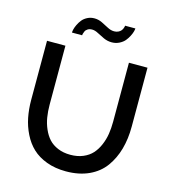

<svg xmlns="http://www.w3.org/2000/svg" viewBox="-131 -1021 1013 1132"><g transform="rotate(15 376.0 -455.0)"><path d="M310.1 -842.8Q294.4 -842.8 283.7 -836.2Q272.9 -829.6 268.6 -820.1Q264.2 -810.5 262.7 -804.4Q261.2 -798.3 261.2 -794.9H199.2Q199.2 -802.2 202.1 -814.9Q205.1 -827.6 213.1 -844.5Q221.2 -861.3 232.7 -875.7Q244.1 -890.1 263.4 -900.1Q282.7 -910.2 306.2 -910.2Q331.1 -910.2 353.5 -899.2Q376 -888.2 396.5 -877.2Q417 -866.2 437 -866.2Q450.7 -866.2 461.2 -871.1Q471.7 -876 477.3 -882.3Q482.9 -888.7 486.3 -896.2Q489.7 -903.8 490.5 -908.2Q491.2 -912.6 491.2 -915H554.2Q554.2 -908.7 551 -896.5Q547.9 -884.3 539.3 -867.2Q530.8 -850.1 518.6 -835.4Q506.3 -820.8 485.6 -810.3Q464.8 -799.8 439.9 -799.8Q414.1 -799.8 390.6 -810.5Q367.2 -821.3 347.4 -832Q327.6 -842.8 310.1 -842.8ZM376 4.9Q310.1 4.9 257.6 -14.6Q205.1 -34.2 170.4 -66.9Q135.7 -99.6 112.8 -145.8Q89.8 -191.9 79.8 -242.4Q69.8 -293 69.8 -350.1V-710H182.1V-350.1Q182.1 -309.6 188 -273.7Q193.8 -237.8 208.3 -204.6Q222.7 -171.4 244.1 -147.9Q265.6 -124.5 299.3 -110.4Q333 -96.2 376 -96.2Q419.4 -96.2 453.4 -110.6Q487.3 -125 508.8 -148.9Q530.3 -172.9 544.4 -206.1Q558.6 -239.3 564.2 -274.7Q569.8 -310.1 569.8 -350.1V-710H683.1V-350.1Q683.1 -275.4 665.5 -212.6Q647.9 -149.9 612.1 -100.3Q576.2 -50.8 515.9 -22.9Q455.6 4.9 376 4.9Z"/></g></svg>

Font: Rawline SemiBold
Style: Regular
Weight: 600
Designer: Matt McInerney, Pablo Impallari, Rodrigo Fuenzalida
Foundry: Matt McInerney, Pablo Impallari, Rodrigo Fuenzalida
Version: Version 4.020;PS 004.020;hotconv 1.0.88;makeotf.lib2.5.64775